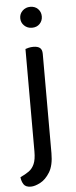

<svg xmlns="http://www.w3.org/2000/svg" viewBox="-58 -689 360 914"><g transform="rotate(-5 121.5 -231.5)"><path d="M6 146Q30 135 47 123Q64 111 73.5 89.5Q83 68 83 30V-303H163V45Q163 103 143 135.5Q123 168 97 181.5Q71 195 52 195Q27 195 17.5 180.5Q8 166 6 146ZM71 -608Q71 -629 86 -643.5Q101 -658 123 -658Q146 -658 160 -643.5Q174 -629 174 -608Q174 -587 160 -572.5Q146 -558 123 -558Q101 -558 86 -572.5Q71 -587 71 -608ZM163 -214 83 -225V-460Q88 -462 98.5 -464.5Q109 -467 121 -467Q142 -467 152.5 -458.5Q163 -450 163 -430Z"/></g></svg>

Font: Baloo Paaji 2
Style: Regular
Weight: 400
Designer: Shuchita Grover, Noopur Datye and Ek Type
Foundry: Ek Type
Version: Version 1.700